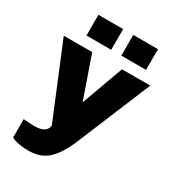

<svg xmlns="http://www.w3.org/2000/svg" viewBox="-210 -838 1007 1117"><g transform="rotate(30 293.5 -279.0)"><path d="M283 -723H117V-584H283ZM517 -723H351V-584H517ZM157 165C246 165 315 133 382 -30L584 -517H394L292 -236L194 -517H3L204 -30L202 -20C200 -14 195 31 94 23L44 20V143C44 143 77 165 157 165Z"/></g></svg>

Font: United Sans Black
Style: Regular
Weight: 900
Designer: Pablo Impallari, Rodrigo Fuenzalida (Modified by Dan O. Williams)
Version: Version 1.000;PS 001.000;hotconv 1.0.88;makeotf.lib2.5.64775